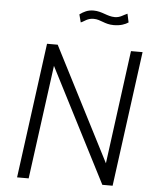

<svg xmlns="http://www.w3.org/2000/svg" viewBox="-60 -972 840 1023"><g transform="rotate(5 359.5 -460.5)"><path d="M590 -874 580 -920C558 -911 543 -896 514 -896C473 -896 445 -921 399 -921C368 -921 347 -910 325 -894L336 -852C355 -859 369 -877 403 -877C442 -877 462 -853 512 -853C549 -853 573 -863 590 -874ZM616 -723 535 -116 224 -723H167L70 0H132L214 -609L526 0H581L678 -723Z"/></g></svg>

Font: United Sans ExtraLight
Style: Italic
Weight: 200
Italic angle: -8°
Designer: Pablo Impallari, Rodrigo Fuenzalida (Modified by Dan O. Williams)
Version: Version 1.000;PS 001.000;hotconv 1.0.88;makeotf.lib2.5.64775